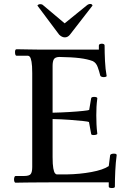

<svg xmlns="http://www.w3.org/2000/svg" viewBox="-20 -922 654 971"><path d="M246 -352Q290 -353 331 -355.5Q372 -358 400 -361Q428 -364 431 -366L441 -425Q442 -432 457 -432Q463 -432 468 -430Q473 -428 472 -423Q469 -400 468 -381Q467 -362 467 -339Q467 -317 468 -293.5Q469 -270 472 -247Q473 -243 467 -241Q461 -239 454 -239Q441 -239 441 -245L430 -305Q427 -307 400 -310Q373 -313 332 -316Q291 -319 246 -320V-128Q246 -90 249.5 -71Q253 -52 258 -46Q263 -40 267 -40H318Q383 -41 442.5 -52Q502 -63 530 -82L537 -137Q538 -141 543.5 -143Q549 -145 556 -145Q571 -145 570 -137Q565 -100 563 -58Q561 -16 561 22Q561 29 546 29Q540 29 535 27.5Q530 26 530 22V0H283Q219 0 179.5 0.5Q140 1 117.5 1Q95 1 82.5 1.5Q70 2 59 2Q55 2 53 -3Q51 -8 51 -14Q51 -21 53 -26.5Q55 -32 59 -32H102Q128 -32 135.5 -42Q143 -52 143 -78V-552Q143 -591 139.5 -609.5Q136 -628 131.5 -634Q127 -640 122 -640H64Q56 -640 56 -659Q56 -664 57.5 -668.5Q59 -673 64 -673Q90 -673 121 -672Q152 -671 190 -671H480V-692Q480 -697 485 -699Q490 -701 495 -701Q500 -701 504.5 -699Q509 -697 509 -692Q509 -655 511 -613.5Q513 -572 519 -540Q521 -536 516 -534Q511 -532 505 -532Q499 -532 493.5 -534Q488 -536 487 -540Q482 -561 474 -583Q466 -605 449 -613Q423 -623 383.5 -628Q344 -633 279 -634Q259 -633 252.5 -622.5Q246 -612 246 -588ZM307 -804 418 -894Q427 -902 437 -902Q445 -902 448 -894L334 -747Q323 -733 308 -733Q293 -733 279 -747L169 -894Q169 -894 172.5 -897.5Q176 -901 183 -901Q187 -901 191 -900Q195 -899 200 -894Z"/></svg>

Font: Sedan SC
Style: Regular
Weight: 400
Designer: Sebastian Salazar
Foundry: Sebastian Salazar
Version: Version 1.100; ttfautohint (v1.8.4.7-5d5b)